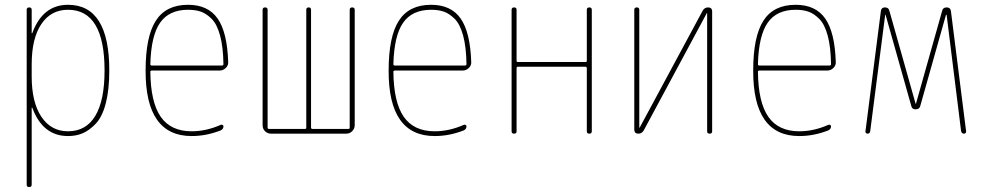

<svg xmlns="http://www.w3.org/2000/svg" viewBox="-20 -550 4040 790"><path d="M110.4 -285.2V-235.4Q110.4 -128.9 150.4 -69.3Q190.4 -9.8 259.8 -9.8Q334 -9.8 372.1 -73.2Q410.2 -136.7 410.2 -259.8Q410.2 -509.8 259.8 -509.8Q189.5 -509.8 149.9 -450.7Q110.4 -391.6 110.4 -285.2ZM89.8 210V-509.8Q89.8 -519.5 100.1 -519.5Q110.4 -519.5 110.4 -509.8V-414.1Q110.4 -413.1 111.3 -413.1Q113.3 -413.1 113.3 -415Q156.2 -530.3 259.8 -530.3Q429.7 -530.3 429.7 -259.8Q429.7 -179.7 415 -124Q400.4 -68.4 373.5 -40.5Q346.7 -12.7 319.8 -1.5Q293 9.8 259.8 9.8Q156.2 9.8 113.3 -105.5Q113.3 -107.4 111.3 -107.4Q110.4 -107.4 110.4 -106.4V210Q110.4 219.7 100.1 219.7Q89.8 219.7 89.8 210Z M753.9 -509.8Q675.8 -509.8 638.7 -456.5Q601.6 -403.3 598.6 -286.1Q598.6 -280.3 604.5 -280.3H892.6Q898.4 -280.3 899.4 -285.2Q898.4 -356.4 885.7 -403.3Q873 -450.2 851.1 -472.2Q829.1 -494.1 806.6 -502Q784.2 -509.8 753.9 -509.8ZM768.6 9.8Q578.1 9.8 579.1 -259.8Q579.1 -399.4 621.1 -464.8Q663.1 -530.3 753.9 -530.3Q835.9 -530.3 875.5 -473.6Q915 -417 918.9 -294.9Q919.9 -281.2 909.2 -270.5Q898.4 -259.8 883.8 -259.8H604.5Q599.6 -259.8 598.6 -255.9Q599.6 -129.9 641.1 -69.8Q682.6 -9.8 768.6 -9.8Q828.1 -9.8 887.7 -36.1Q891.6 -38.1 895.5 -36.1Q899.4 -34.2 899.4 -30.3Q899.4 -19.5 888.7 -13.7Q829.1 9.8 768.6 9.8Z M1095.7 0Q1081.1 0 1070.8 -9.8Q1060.5 -19.5 1060.5 -35.2V-509.8Q1060.5 -519.5 1070.8 -519.5Q1081.1 -519.5 1081.1 -509.8V-25.4Q1081.1 -20.5 1085.9 -19.5H1235.4Q1240.2 -19.5 1240.2 -25.4V-509.8Q1240.2 -519.5 1250 -519.5Q1259.8 -519.5 1259.8 -509.8V-25.4Q1259.8 -20.5 1264.6 -19.5H1414.1Q1418.9 -19.5 1418.9 -25.4V-509.8Q1418.9 -519.5 1429.2 -519.5Q1439.5 -519.5 1439.5 -509.8V-35.2Q1439.5 -20.5 1429.2 -10.3Q1418.9 0 1404.3 0Z M1753.9 -509.8Q1675.8 -509.8 1638.7 -456.5Q1601.6 -403.3 1598.6 -286.1Q1598.6 -280.3 1604.5 -280.3H1892.6Q1898.4 -280.3 1899.4 -285.2Q1898.4 -356.4 1885.7 -403.3Q1873 -450.2 1851.1 -472.2Q1829.1 -494.1 1806.6 -502Q1784.2 -509.8 1753.9 -509.8ZM1768.6 9.8Q1578.1 9.8 1579.1 -259.8Q1579.1 -399.4 1621.1 -464.8Q1663.1 -530.3 1753.9 -530.3Q1835.9 -530.3 1875.5 -473.6Q1915 -417 1918.9 -294.9Q1919.9 -281.2 1909.2 -270.5Q1898.4 -259.8 1883.8 -259.8H1604.5Q1599.6 -259.8 1598.6 -255.9Q1599.6 -129.9 1641.1 -69.8Q1682.6 -9.8 1768.6 -9.8Q1828.1 -9.8 1887.7 -36.1Q1891.6 -38.1 1895.5 -36.1Q1899.4 -34.2 1899.4 -30.3Q1899.4 -19.5 1888.7 -13.7Q1829.1 9.8 1768.6 9.8Z M2085 -9.8V-509.8Q2085 -519.5 2095.2 -519.5Q2105.5 -519.5 2105.5 -509.8V-299.8Q2105.5 -294.9 2110.4 -294.9H2389.6Q2394.5 -294.9 2394.5 -299.8V-509.8Q2394.5 -519.5 2404.8 -519.5Q2415 -519.5 2415 -509.8V-9.8Q2415 0 2404.8 0Q2394.5 0 2394.5 -9.8V-269.5Q2394.5 -274.4 2389.6 -275.4H2110.4Q2105.5 -275.4 2105.5 -269.5V-9.8Q2105.5 0 2095.2 0Q2085 0 2085 -9.8Z M2606.4 0Q2590.8 0 2589.8 -15.6V-509.8Q2589.8 -519.5 2600.1 -519.5Q2610.4 -519.5 2610.4 -509.8V-25.4Q2610.4 -24.4 2611.3 -24.4Q2612.3 -24.4 2612.3 -25.4L2871.1 -505.9Q2878.9 -519.5 2893.6 -519.5Q2909.2 -519.5 2910.2 -503.9V-9.8Q2910.2 0 2899.9 0Q2889.6 0 2889.6 -9.8V-495.1Q2889.6 -496.1 2888.7 -496.1Q2887.7 -496.1 2887.7 -495.1L2628.9 -13.7Q2621.1 0 2606.4 0Z M3253.9 -509.8Q3175.8 -509.8 3138.7 -456.5Q3101.6 -403.3 3098.6 -286.1Q3098.6 -280.3 3104.5 -280.3H3392.6Q3398.4 -280.3 3399.4 -285.2Q3398.4 -356.4 3385.7 -403.3Q3373 -450.2 3351.1 -472.2Q3329.1 -494.1 3306.6 -502Q3284.2 -509.8 3253.9 -509.8ZM3268.6 9.8Q3078.1 9.8 3079.1 -259.8Q3079.1 -399.4 3121.1 -464.8Q3163.1 -530.3 3253.9 -530.3Q3335.9 -530.3 3375.5 -473.6Q3415 -417 3418.9 -294.9Q3419.9 -281.2 3409.2 -270.5Q3398.4 -259.8 3383.8 -259.8H3104.5Q3099.6 -259.8 3098.6 -255.9Q3099.6 -129.9 3141.1 -69.8Q3182.6 -9.8 3268.6 -9.8Q3328.1 -9.8 3387.7 -36.1Q3391.6 -38.1 3395.5 -36.1Q3399.4 -34.2 3399.4 -30.3Q3399.4 -19.5 3388.7 -13.7Q3329.1 9.8 3268.6 9.8Z M3549.8 0Q3545.9 0 3543 -2.9Q3540 -5.9 3541 -9.8L3604.5 -504.9Q3606.4 -519.5 3621.1 -519.5Q3636.7 -519.5 3639.6 -504.9L3747.1 -124Q3747.1 -123 3748 -123Q3749 -123 3749 -124L3856.4 -504.9Q3859.4 -519.5 3875 -519.5Q3890.6 -519.5 3892.6 -504.9L3955.1 -9.8Q3956.1 -5.9 3953.1 -2.9Q3950.2 0 3946.3 0Q3937.5 0 3934.6 -9.8L3875 -488.3Q3875 -489.3 3873 -489.3Q3872.1 -489.3 3872.1 -488.3L3766.6 -114.3Q3763.7 -100.6 3748 -100.1Q3732.4 -99.6 3729.5 -114.3L3624 -488.3Q3624 -489.3 3623 -489.3Q3622.1 -489.3 3622.1 -488.3L3560.5 -9.8Q3558.6 0 3549.8 0Z"/></svg>

Font: Rounded-L Mgen+ 2m thin
Style: Regular
Weight: 100
Designer: [Source Han Sans]
Ryoko NISHIZUKA  (kana & ideographs); Paul D. Hunt (Latin, Greek & Cyrillic); Wenlong ZHANG  (bopomofo
Version: Version 1.059.20150602